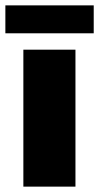

<svg xmlns="http://www.w3.org/2000/svg" viewBox="-48 -695 369 715"><path d="M39 0V-510H233V0ZM-28 -571V-675H301V-571Z"/></svg>

Font: Saira Semi Condensed Black
Style: Regular
Weight: 900
Width: 4
Designer: Hector Gatti with collaboration of the Omnibus-Type team
Foundry: Omnibus-Type
Version: Version 1.001; ttfautohint (v1.8)